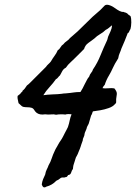

<svg xmlns="http://www.w3.org/2000/svg" viewBox="-20 -765 584 824"><path d="M419.9 -386.7Q428.7 -384.8 444.8 -386.2Q460.9 -387.7 470.7 -385.7Q482.4 -372.1 481.4 -361.3Q480.5 -350.6 478.5 -339.8V-326.7Q478.5 -321.8 473.6 -318.4Q464.8 -307.6 446.8 -301.3Q428.7 -294.9 409.9 -291.7Q391.1 -288.6 378.9 -287.1Q377 -284.2 375.5 -278.3Q374 -273.4 371.1 -269.5L365.2 -249.5Q364.3 -246.1 363 -241.9Q361.8 -237.8 360.4 -233.4Q353 -220.2 352.5 -217.3Q352.1 -213.4 349.6 -208Q342.8 -193.4 342.8 -189.9Q342.8 -185.1 340.8 -180.7Q340.3 -178.7 338.4 -174.8Q336.4 -170.9 335.9 -168.9Q335.4 -160.6 334 -159.2Q333 -158.2 333 -156.2Q331.1 -150.9 329.3 -146Q327.6 -141.1 326.2 -136.2Q324.7 -131.3 323 -127Q321.3 -122.6 319.3 -118.2Q312.5 -100.1 309.1 -95.2Q307.1 -92.8 305.9 -89.6Q304.7 -86.4 303.7 -83Q302.7 -79.1 301.5 -75.7Q300.3 -72.3 299.3 -68.8Q298.3 -65.4 297.1 -62Q295.9 -58.6 294.9 -54.7Q293.9 -51.8 293.9 -48.3Q293.9 -44.9 293 -40Q288.1 -34.2 285.2 -23.9Q282.2 -14.6 272.5 -13.7Q267.6 -4.9 263.2 -4.9Q258.3 -4.9 255.9 -2.9Q243.7 -4.9 238.3 0.5Q232.9 5.9 221.7 10.7Q203.6 29.8 178.7 36.1Q172.9 40 170.4 39.1Q167.5 38.1 166 38.1Q161.6 34.7 159.2 26.4Q161.1 13.7 165 3.9Q168.9 -5.9 173.8 -15.6Q176.3 -29.3 180.2 -36.6Q185.1 -45.9 188.5 -55.7Q196.8 -69.3 202.1 -85.9Q204.6 -93.8 207.8 -101.6Q210.9 -109.4 214.8 -117.2Q216.3 -120.6 217.8 -123.8Q219.2 -127 221.2 -129.9Q223.1 -132.8 224.9 -136Q226.6 -139.2 228.5 -142.6Q234.4 -153.8 240.2 -161.6Q243.2 -165.5 245.8 -170.2Q248.5 -174.8 251 -179.7Q253.4 -185.1 256.1 -189.9Q258.8 -194.8 261.2 -199.7Q263.7 -204.6 266.4 -209.5Q269 -214.4 271.5 -219.7Q276.9 -235.8 279.3 -249Q281.7 -261.2 287.1 -274.4Q284.2 -274.9 280.8 -275.1Q277.3 -275.4 273.4 -275.4Q265.1 -275.4 260.7 -273.4Q255.9 -273.9 251 -274.2Q246.1 -274.4 241.2 -274.4Q230.5 -274.4 220.7 -272.5Q210.9 -275.4 199.2 -273.9Q187 -272.5 173.8 -274.4Q150.4 -270.5 136.7 -281.2Q130.4 -286.6 126.5 -293.5Q122.1 -300.8 114.3 -302.7Q106.4 -304.7 98.1 -304.7Q94.7 -304.7 91.1 -304.9Q87.4 -305.2 84 -305.7Q76.7 -306.2 70.8 -312Q68.4 -314.5 65.4 -317.1Q62.5 -319.8 59.6 -322.3Q53.7 -344.2 55.7 -353.5Q68.4 -362.3 70.3 -367.2Q76.7 -371.1 77.1 -376Q85.9 -382.3 95.7 -398.4Q100.6 -401.4 102.1 -403.3Q103.5 -405.3 108.4 -409.2L176.8 -477.5Q179.2 -481 181.9 -484.1Q184.6 -487.3 187.5 -489.7Q190.4 -492.2 193.1 -495.1Q195.8 -498 198.2 -501Q201.7 -507.3 205.6 -513.2Q209.5 -519 213.4 -524.4Q222.7 -536.6 227.5 -548.8Q235.4 -553.7 239.7 -562Q244.1 -570.3 252 -575.2Q257.8 -583 266.1 -588.4Q274.4 -593.8 280.3 -601.6Q313.5 -628.9 345.2 -661.6Q377 -694.3 410.2 -721.7Q421.9 -734.4 428.7 -740.7Q435.5 -747.1 448.2 -743.2Q456.1 -741.2 466.3 -734.9Q476.6 -728.5 484.4 -722.7Q493.2 -716.8 503.9 -713.9Q509.8 -714.8 512.7 -712.9Q516.1 -710.9 519.5 -710.9Q527.3 -708 530.3 -702.1Q534.2 -702.1 535.2 -699.7Q536.1 -697.3 540 -696.3Q543.9 -685.5 543.5 -668.5Q543 -651.4 540 -640.6Q534.7 -631.8 533.7 -627.9Q533.2 -625 528.3 -623Q521.5 -605.5 515.1 -589.4Q508.8 -573.2 501 -556.6Q498 -546.4 493.7 -537.1Q489.7 -528.8 487.3 -514.6Q471.2 -489.3 464.4 -473.6Q460.9 -465.3 456.5 -457Q452.1 -448.7 447.3 -440.4Q442.4 -432.6 437.5 -421.9Q432.6 -411.1 429.7 -401.4Q422.9 -394.5 419.9 -386.7ZM460.9 -655.3H459L447.3 -645.5Q440.9 -640.1 433.6 -636.7Q422.9 -626 409.7 -618.7Q396.5 -611.3 384.8 -599.6Q378.4 -594.7 372.1 -590.1Q365.7 -585.4 358.9 -580.6Q345.7 -571.3 340.8 -554.7L313 -526.9Q306.2 -520 298.8 -512.9Q291.5 -505.9 284.2 -499Q270.5 -486.8 262.7 -474.6Q252.9 -469.7 247.6 -460.4Q242.2 -451.2 237.3 -441.4Q233.4 -438.5 229 -432.6Q225.6 -427.7 219.7 -424.8Q209 -409.2 192.4 -391.1Q177.2 -375 166 -356.4Q181.6 -358.9 205.6 -359.9Q216.8 -360.4 226.1 -360.8Q235.4 -361.3 243.2 -362.3Q248 -363.3 253.4 -363.8Q258.8 -364.3 262.7 -364.3Q272.9 -365.2 281.5 -366.2Q290 -367.2 296.4 -368.2Q308.1 -370.1 325.2 -370.1Q330.1 -377.9 334.5 -385.7Q338.9 -393.6 342.8 -402.3L353 -421.9Q357.4 -430.7 362.3 -435.5Q365.7 -446.3 371.6 -453.1Q377 -459 378.9 -466.8Q398.9 -496.1 411.6 -528.3Q418 -543.9 424.6 -559.3Q431.2 -574.7 438.5 -589.8Q440.9 -594.7 441.9 -599.6Q442.4 -601.6 442.9 -603.8Q443.4 -606 444.3 -608.4Q449.2 -619.1 454.6 -631.3Q460 -643.6 460.9 -655.3Z"/></svg>

Font: Taprom
Style: Regular
Weight: 400
Designer: Danh Hong
Version: Version 8.002; ttfautohint (v1.8.3)